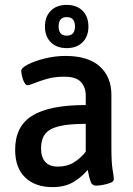

<svg xmlns="http://www.w3.org/2000/svg" viewBox="-20 -759 545 786"><path d="M195 7Q124 7 83 -32.5Q42 -72 42 -146Q42 -242 112 -285.5Q182 -329 331 -329V-369Q331 -401 311.5 -423Q292 -445 243 -445Q203 -445 172 -436Q141 -427 120.5 -418.5Q100 -410 93 -410Q86 -410 80 -420.5Q74 -431 70.5 -445.5Q67 -460 67 -469Q67 -481 94 -495Q121 -509 163 -519.5Q205 -530 248 -530Q341 -530 388.5 -487Q436 -444 436 -371V-156Q436 -92 441 -64Q446 -36 446 -25Q446 -16 432 -10.5Q418 -5 400.5 -2Q383 1 373 1Q357 1 351 -15Q345 -31 339 -64Q318 -37 282.5 -15Q247 7 195 7ZM217 -77Q255 -77 283 -94.5Q311 -112 331 -138V-252Q261 -252 221 -242Q181 -232 164.5 -210Q148 -188 148 -152Q148 -116 165 -96.5Q182 -77 217 -77ZM253 -562Q212 -562 188 -586Q164 -610 164 -650Q164 -691 188 -715Q212 -739 253 -739Q294 -739 318 -715Q342 -691 342 -650Q342 -610 318 -586Q294 -562 253 -562ZM253 -613Q287 -613 287 -651Q287 -689 253 -689Q220 -689 220 -651Q220 -613 253 -613Z"/></svg>

Font: Asap Semi Condensed Medium
Style: Regular
Weight: 500
Width: 4
Designer: Pablo Cosgaya
Foundry: Omnibus-Type
Version: Version 3.001; ttfautohint (v1.8.4.7-5d5b)